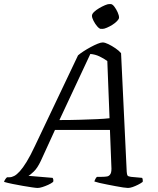

<svg xmlns="http://www.w3.org/2000/svg" viewBox="-50 -930 782 950"><path d="M136 0Q129 0 108.5 -3Q88 -6 62 -10.5Q36 -15 11.5 -20Q-13 -25 -30 -30Q-28 -37 -23.5 -43.5Q-19 -50 -15 -53H-3Q8 -53 20.5 -59.5Q33 -66 48 -82.5Q63 -99 81.5 -129Q100 -159 122 -206L336 -656Q346 -665 363 -676Q380 -687 398.5 -697Q417 -707 433 -713.5Q449 -720 458 -720Q469 -720 486.5 -711.5Q504 -703 521.5 -691Q539 -679 549 -667L577 -80Q578 -66 581 -61.5Q584 -57 598 -55L653 -50Q655 -48 656 -42Q657 -36 656 -30Q647 -23 633 -16Q619 -9 606 -4.5Q593 0 583 0Q576 0 559 -2.5Q542 -5 521.5 -9Q501 -13 480 -17Q459 -21 442 -25Q425 -29 417 -32Q419 -39 422.5 -45.5Q426 -52 430 -55H452Q469 -55 480 -57Q491 -59 497 -70Q503 -81 501 -108L494 -287H222L152 -134Q135 -98 117 -81Q99 -64 91 -60L210 -50Q212 -48 213.5 -42.5Q215 -37 213 -30Q203 -22 188.5 -15.5Q174 -9 160 -4.5Q146 0 136 0ZM244 -336Q301 -336 347.5 -337.5Q394 -339 430.5 -340.5Q467 -342 492 -345L481 -628Q463 -641 442 -651Q421 -661 397 -663ZM457 -787Q449 -787 438.5 -799Q428 -811 419.5 -826.5Q411 -842 411 -852Q411 -860 421.5 -870.5Q432 -881 447 -889.5Q462 -898 475.5 -904Q489 -910 497 -910Q506 -910 515.5 -897.5Q525 -885 532 -869.5Q539 -854 539 -843Q539 -836 529.5 -826Q520 -816 506.5 -807.5Q493 -799 479 -793Q465 -787 457 -787ZM450 -787Q442 -787 431.5 -799Q421 -811 413 -826.5Q405 -842 405 -852Q405 -861 415.5 -871Q426 -881 440.5 -889.5Q455 -898 469 -904Q483 -910 491 -910Q499 -910 509 -897.5Q519 -885 525.5 -869.5Q532 -854 532 -843Q532 -836 522.5 -826Q513 -816 499.5 -807.5Q486 -799 472 -793Q458 -787 450 -787Z"/></svg>

Font: Texturina Medium 12pt Light
Style: Italic
Weight: 300
Italic angle: -11°
Version: Version 1.002